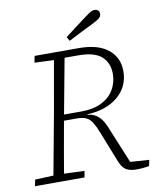

<svg xmlns="http://www.w3.org/2000/svg" viewBox="-93 -930 832 1008"><g transform="rotate(-10 323.0 -425.5)"><path d="M12 0 19 -34 137 -39H155L282 -34L276 0ZM110 0 177 -362Q191 -440 204.5 -518Q218 -596 232 -674H289L222 -314Q208 -236 194 -157Q180 -78 167 0ZM122 -639 129 -674H260L257 -634H244ZM556 6Q529 6 511.5 0Q494 -6 483 -19Q472 -32 463 -54L399 -216Q385 -252 372 -273Q359 -294 340.5 -303Q322 -312 290 -312H198L201 -344H319Q384 -344 428 -366Q472 -388 494.5 -426Q517 -464 517 -510Q517 -569 479 -603Q441 -637 356 -637H263L266 -674H365Q466 -674 520 -631Q574 -588 574 -514Q574 -473 558 -439Q542 -405 512 -380Q482 -355 441 -340.5Q400 -326 350 -324L346 -322Q367 -320 382.5 -313Q398 -306 410 -294Q422 -282 432.5 -263Q443 -244 453 -217L533 -23L496 -41L627 -32L620 0Q613 1 603.5 2.5Q594 4 582.5 5Q571 6 556 6ZM312 -742Q341 -764 369.5 -786Q398 -808 427 -829Q447 -844 458 -850.5Q469 -857 481 -857Q492 -857 499 -850.5Q506 -844 506 -833Q506 -820 496.5 -811Q487 -802 461 -789Q427 -772 392.5 -755Q358 -738 324 -720Z"/></g></svg>

Font: Source Serif 4 Light
Style: Italic
Weight: 300
Italic angle: -12°
Designer: Frank Grießhammer
Foundry: Adobe Systems Incorporated
Version: Version 4.004;hotconv 1.0.116;makeotfexe 2.5.65601